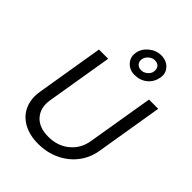

<svg xmlns="http://www.w3.org/2000/svg" viewBox="-277 -1139 1295 1295"><g transform="rotate(45 370.5 -492.0)"><path d="M640.6 -727.3H728.7L649.1 -245.7Q636.7 -171.5 592.3 -112.9Q547.9 -54.3 477.6 -20.8Q407.3 12.8 323.2 12.8Q239 12.8 180 -20.8Q121.1 -54.3 96.2 -112.9Q71.4 -171.5 83.8 -245.7L163.4 -727.3H251.4L172.6 -252.8Q159.4 -171.5 203.7 -120.6Q247.9 -69.6 337.4 -69.6Q427.2 -69.6 487.9 -120.6Q548.7 -171.5 561.8 -252.8ZM453.8 -775.6Q405.9 -775.6 376.4 -808.1Q346.9 -840.6 354.4 -886.4Q361.9 -932.2 401.1 -964.7Q440.3 -997.2 489.3 -997.2Q538.7 -997.2 568.7 -964.7Q598.7 -932.2 590.2 -886.4Q581 -836.6 544 -806.1Q507.1 -775.6 453.8 -775.6ZM462.4 -829.5Q486.5 -829.5 507.1 -846.4Q527.7 -863.3 530.5 -886.4Q534.1 -911.9 520.6 -927.6Q507.1 -943.2 480.8 -943.2Q458.1 -943.2 438 -926Q418 -908.7 414.1 -886.4Q409.8 -862.2 423.8 -845.9Q437.9 -829.5 462.4 -829.5Z"/></g></svg>

Font: Karasuma Gothic
Style: Italic
Weight: 400
Italic angle: -9.39999°
Designer: Rasmus Andersson / Ryoko Nishizuka
Foundry: Genbu
Version: Version 1.00